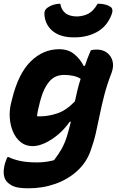

<svg xmlns="http://www.w3.org/2000/svg" viewBox="-23 -818 643 1038"><path d="M297 -552Q347 -552 379.5 -524.5Q412 -497 429 -462H436Q442 -481 450 -502Q458 -523 468 -546Q474 -548 482 -549Q490 -550 500 -550Q533 -550 555.5 -533Q578 -516 585.5 -487.5Q593 -459 580 -424Q555 -359 540.5 -302.5Q526 -246 516 -196Q506 -146 495 -98Q484 -50 466 -1Q444 61 394 106.5Q344 152 276 176Q208 200 131 200Q72 200 46.5 187.5Q21 175 10 159Q-12 128 3 69Q6 58 9.5 49Q13 40 17 31H23Q49 44 86 52Q123 60 179 60Q224 60 269 48Q293 17 309.5 -12Q326 -41 338 -78Q345 -100 350 -120Q355 -140 360 -160H354Q327 -121 291.5 -91Q256 -61 220 -44.5Q184 -28 154 -28Q116 -28 89.5 -49Q63 -70 48 -104.5Q33 -139 30 -179Q27 -219 36 -257L43 -285Q77 -422 144 -487Q211 -552 297 -552ZM177 -190Q182 -189 186 -189Q190 -189 194 -189Q238 -189 286.5 -205Q335 -221 382 -270Q388 -298 395 -328Q402 -358 413 -392Q396 -403 372.5 -408Q349 -413 324 -413Q275 -413 245 -379Q215 -345 198 -285L193 -267Q187 -245 183 -226Q179 -207 177 -190ZM395 -729Q432 -731 457.5 -745.5Q483 -760 505 -798Q551 -798 576 -780Q592 -767 579 -736Q554 -674 501 -645Q448 -616 381 -616H375Q304 -616 262.5 -649.5Q221 -683 217 -740Q215 -765 236 -778Q264 -797 303 -798Q308 -765 330.5 -747Q353 -729 395 -729Z"/></svg>

Font: Recursive Sn Csl St XBd
Style: Italic
Weight: 800
Italic angle: -15°
Version: Version 1.079;hotconv 1.0.112;makeotfexe 2.5.65598; ttfautoh